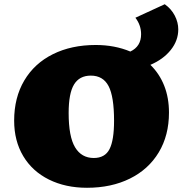

<svg xmlns="http://www.w3.org/2000/svg" viewBox="-20 -880 865 909"><path d="M780 -347Q780 -239 731.5 -158.5Q683 -78 595 -34.5Q507 9 392 9Q290 9 211.5 -30Q133 -69 90 -141Q47 -213 47 -309Q47 -418 95 -499Q143 -580 230.5 -623.5Q318 -667 433 -667Q523 -667 597 -636Q648 -660 648 -718Q648 -761 621 -796L760 -860Q791 -838 807.5 -806Q824 -774 824 -741Q824 -688 788.5 -643.5Q753 -599 692 -573Q735 -531 757.5 -474Q780 -417 780 -347ZM520 -308Q520 -423 494 -472.5Q468 -522 410 -522Q356 -522 330.5 -480Q305 -438 305 -345Q305 -233 335.5 -182.5Q366 -132 424 -132Q477 -132 498.5 -174Q520 -216 520 -308Z"/></svg>

Font: Ysabeau Black
Style: Regular
Weight: 900
Designer: Christian Thalmann (Catharsis Fonts)
Version: Version 0.003